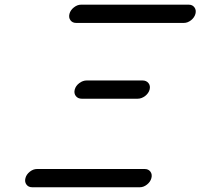

<svg xmlns="http://www.w3.org/2000/svg" viewBox="-20 -789 845 809"><path d="M300.8 -692.4Q285.2 -692.4 276.9 -703.6Q268.6 -714.8 272.7 -730.7Q276.9 -746.6 291.4 -757.9Q305.9 -769.3 321.5 -769.3H775.4Q791 -769.3 799.3 -757.9Q807.6 -746.6 803.5 -730.7Q799.3 -715.1 784.9 -703.7Q770.5 -692.4 754.6 -692.4ZM115.5 0Q99.6 0 91.3 -11.5Q83 -22.9 87.2 -38.6Q91.3 -54.2 105.7 -65.6Q120.1 -76.9 136 -76.9H589.8Q605.5 -76.9 613.8 -65.7Q622.1 -54.4 617.9 -38.6Q613.8 -22.7 599.4 -11.4Q585 0 569.3 0ZM325.2 -373Q308.1 -373 299.4 -384.4Q290.8 -395.8 294.9 -411.6Q299.1 -427.5 314 -438.7Q328.9 -450 345.9 -450H579.8Q596.9 -450 605.7 -438.7Q614.5 -427.5 610.4 -411.6Q606.2 -395.8 591.3 -384.4Q576.4 -373 559.3 -373Z"/></svg>

Font: Tecnico
Style: GruesoInclinado
Weight: 700
Italic angle: -15°
Version: Version 1.3